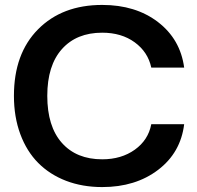

<svg xmlns="http://www.w3.org/2000/svg" viewBox="-20 -758 807 787"><path d="M398.9 8.8Q317.9 8.8 251 -16.8Q184.1 -42.5 136.7 -90.1Q89.4 -137.7 63.2 -208.3Q37.1 -278.8 37.1 -365.2Q37.1 -538.1 136 -637.9Q234.9 -737.8 398.9 -737.8Q536.1 -737.8 627.7 -667.5Q719.2 -597.2 734.9 -481H600.1Q586.4 -544.9 532.2 -584.5Q478 -624 398.9 -624Q293.9 -624 233.9 -556.9Q173.8 -489.7 173.8 -365.2Q173.8 -239.7 233.6 -172.4Q293.5 -105 398.9 -105Q477.5 -105 532.7 -144.5Q587.9 -184.1 600.1 -249H734.9Q720.7 -132.3 628.2 -61.8Q535.6 8.8 398.9 8.8Z"/></svg>

Font: Lumene Sans
Style: Bold
Weight: 600
Designer: Deni Anggara
Version: Version 1.003;Glyphs 3.1.2 (3151)